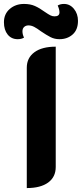

<svg xmlns="http://www.w3.org/2000/svg" viewBox="-61 -946 416 975"><path d="M75 -602Q75 -652 113.5 -680.5Q152 -709 222 -709V-98Q222 -47 183.5 -19Q145 9 75 9ZM-41 -833Q-41 -875 -11.5 -900.5Q18 -926 61 -926Q93 -926 116.5 -915.5Q140 -905 166 -886Q185 -873 195 -868Q205 -863 216 -863Q241 -863 241 -883Q241 -898 232 -918Q245 -926 264 -926Q294 -926 314.5 -901Q335 -876 335 -840Q335 -795 308 -771Q281 -747 241 -747Q216 -747 195.5 -757.5Q175 -768 147 -787Q127 -802 112.5 -809.5Q98 -817 84 -817Q70 -817 61.5 -809Q53 -801 53 -787Q53 -771 61 -755Q48 -747 29 -747Q-3 -747 -22 -770.5Q-41 -794 -41 -833Z"/></svg>

Font: K2D ExtraBold
Style: Regular
Weight: 800
Designer: Katatrad Aksorn Co.,Ltd.
Foundry: Cadson Demak Co.,Ltd.
Version: Version 1.000; ttfautohint (v1.6)